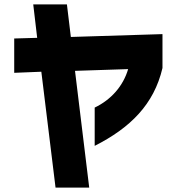

<svg xmlns="http://www.w3.org/2000/svg" viewBox="-20 -766 814 878"><path d="M234 92H388L323 -442L566 -450C543 -372 488 -310 413 -274V-99C575 -181 684 -288 723 -455V-610L304 -597L286 -746H132L150 -593L45 -590V-433L169 -438Z"/></svg>

Font: コーポレート・ロゴ ver3 Bold
Style: Regular
Weight: 700
Designer: [KANA_main] LOGOTYPE.JP [Source Han Sans] Ryoko NISHIZUKA 西塚涼子 (kana, bopomofo & ideographs); Paul D. Hunt (Latin, Greek
Version: Version 12.001;FEAKit 1.0